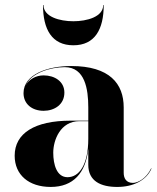

<svg xmlns="http://www.w3.org/2000/svg" viewBox="-20 -729 620 759"><path d="M152 -709H150C150 -613 185 -550 270 -550C355 -550 390 -613 390 -709H388C388 -662.5 324 -645 270 -645C216 -645 152 -662.5 152 -709ZM259.5 -252C117.5 -252 38 -202.5 38 -113.5C38 -37.5 94 10 180.5 10C270 10 319 -45.5 329 -141V-77.5C329 -12.5 379 10 443.5 10C507.5 10 559 -16.5 579 -63L577.5 -63.5C558.5 -23.5 525 -6 505.5 -6C479 -6 469 -24 469 -46V-304.5C469 -398 413.5 -468 261 -468C170 -468 73 -435.5 73 -361C73 -317.5 107 -291 152.5 -291C195 -291 234.5 -315.5 234.5 -363C234.5 -407 196 -431 152.5 -431C122 -431 94 -415.5 81.5 -391C103.5 -441.5 180.5 -463.5 236 -463.5C316 -463.5 329 -376.5 329 -304.5V-252ZM247 -28.5C204.5 -28.5 190.5 -78 190.5 -125.5C190.5 -175 218.5 -250 294 -250H329V-180.5C329 -76 292 -28.5 247 -28.5Z"/></svg>

Font: Bodoni* 96pt
Style: Bold
Weight: 700
Version: Version 2.3